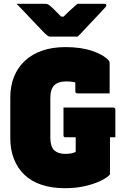

<svg xmlns="http://www.w3.org/2000/svg" viewBox="-20 -967 640 1007"><path d="M313 -403H574Q578 -403 580 -401.5Q582 -400 583.5 -398Q585 -396 585 -392V-247H324Q321 -247 319 -247.5Q317 -248 315.5 -249.5Q314 -251 313.5 -253Q313 -255 313 -258Q313 -294 313 -330.5Q313 -367 313 -403ZM324 -720Q364 -720 399 -715Q434 -710 462.5 -700.5Q491 -691 513 -678.5Q535 -666 549 -651Q553 -647 554 -644Q555 -641 555 -635Q555 -610 555 -582.5Q555 -555 555 -528.5Q555 -502 555 -477Q513 -477 470.5 -477Q428 -477 386 -477Q381 -477 378 -480Q375 -483 375 -488Q375 -499 375 -511Q375 -523 375 -535.5Q375 -548 375 -563L404 -525Q380 -535 362 -537.5Q344 -540 326 -540Q306 -540 290.5 -535Q275 -530 264.5 -519.5Q254 -509 249 -492.5Q244 -476 244 -453V-245Q244 -222 249 -205.5Q254 -189 264 -179Q274 -170 288 -165Q302 -160 321 -160Q341 -160 353.5 -162.5Q366 -165 371.5 -168Q377 -171 377 -171Q377 -198 377 -224Q377 -250 377 -275.5Q377 -301 377 -326H562L557 -306Q557 -247 557 -183Q557 -119 557 -57Q557 -55 556.5 -53Q556 -51 554 -49Q541 -35 508.5 -19Q476 -3 428.5 8.5Q381 20 319 20Q251 20 197.5 2Q144 -16 108 -50.5Q72 -85 53 -133.5Q34 -182 34 -242V-455Q34 -516 53.5 -564.5Q73 -613 110.5 -648Q148 -683 201.5 -701.5Q255 -720 324 -720ZM387 -775Q369 -775 342.5 -775Q316 -775 289.5 -775Q263 -775 244 -775Q236 -775 231 -778.5Q226 -782 213 -794Q206 -801 189.5 -818.5Q173 -836 151.5 -858.5Q130 -881 108 -904.5Q86 -928 67 -947Q102 -947 140 -947Q178 -947 213 -947Q224 -947 229 -945Q234 -943 241 -938Q252 -929 270.5 -910.5Q289 -892 323 -857L272 -880Q289 -880 306.5 -880Q324 -880 342 -880L292 -857Q324 -891 345.5 -911Q367 -931 386 -947H527Q531 -947 533.5 -946Q536 -945 537 -943Q538 -941 538 -939Q538 -935 534.5 -931Q531 -927 519 -914Q507 -901 489.5 -882.5Q472 -864 452.5 -843.5Q433 -823 416 -804.5Q399 -786 387 -775Z"/></svg>

Font: Recursive Monospace Black
Style: Regular
Weight: 900
Version: Version 1.047